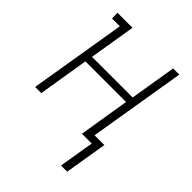

<svg xmlns="http://www.w3.org/2000/svg" viewBox="-201 -623 902 902"><g transform="rotate(45 250.0 -172.5)"><path d="M365 175 394 0H329L370 -252H100L59 0H18L98 -483H46L45 -520H145L107 -289H377L415 -520H456L376 -37H441L406 175Z"/></g></svg>

Font: Iosevka Curly Slab Extralight
Style: Italic
Weight: 200
Italic angle: -9°
Monospace: yes
Designer: Belleve Invis
Foundry: Belleve Invis
Version: Version 22.1.2; ttfautohint (v1.8.4)